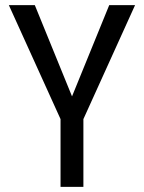

<svg xmlns="http://www.w3.org/2000/svg" viewBox="-20 -731 564 751"><path d="M261.7 -354 407.2 -710.9H508.3L306.2 -265.1V0H216.8V-265.1L14.6 -710.9H116.2Z"/></svg>

Font: Roboto Condensed
Style: Regular
Weight: 400
Designer: Google
Version: Version 2.001047; 2015